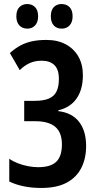

<svg xmlns="http://www.w3.org/2000/svg" viewBox="-20 -922 505 952"><path d="M391 -549Q391 -479 360 -434Q329 -389 269 -375V-371Q337 -363 372 -318Q407 -273 407 -198Q407 -137 383.5 -90Q360 -43 311 -16.5Q262 10 184 10Q139 10 99 2Q59 -6 26 -22V-135Q44 -122 68.5 -112.5Q93 -103 119.5 -98Q146 -93 169 -93Q231 -93 259 -120Q287 -147 287 -206Q287 -265 254 -293Q221 -321 155 -321H100V-422H152Q195 -422 221.5 -433Q248 -444 260 -468Q272 -492 272 -531Q272 -577 250 -599Q228 -621 186 -621Q153 -621 126 -608.5Q99 -596 78 -574L29 -659Q56 -683 82.5 -697Q109 -711 140 -717.5Q171 -724 210 -724Q266 -724 306.5 -702Q347 -680 369 -641Q391 -602 391 -549ZM61 -841Q61 -872 76.5 -887Q92 -902 115 -902Q139 -902 154 -886.5Q169 -871 169 -841Q169 -812 154 -796Q139 -780 116 -780Q91 -780 76 -796Q61 -812 61 -841ZM232 -841Q232 -872 247 -887Q262 -902 285 -902Q310 -902 325 -886.5Q340 -871 340 -841Q340 -812 325 -796Q310 -780 286 -780Q261 -780 246.5 -796Q232 -812 232 -841Z"/></svg>

Font: Noto Sans Display ExtraCondensed SemiBold
Style: Regular
Weight: 600
Width: 2
Designer: Monotype Design Team
Foundry: Monotype Imaging Inc.
Version: Version 2.003